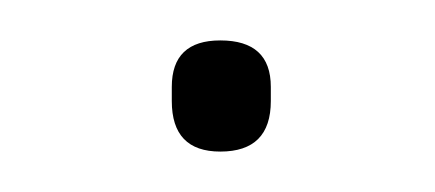

<svg xmlns="http://www.w3.org/2000/svg" viewBox="-20 -322 215 95"><path d="M89 -247Q65 -247 65 -272V-279Q65 -302 89 -302Q114 -302 114 -279V-272Q114 -247 89 -247Z"/></svg>

Font: Sofia Sans Cond ExtraLight
Style: Regular
Weight: 200
Width: 3
Designer: Botio Nikoltchev, Ani Petrova
Foundry: lettersoup
Version: Version 4.100; ttfautohint (v1.8.3)